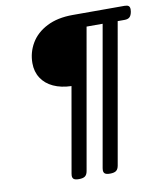

<svg xmlns="http://www.w3.org/2000/svg" viewBox="-86 -650 781 920"><g transform="rotate(-10 304.0 -190.0)"><path d="M608.4 -558.1Q608.4 -550.8 607.4 -546.4Q604 -528.3 595.7 -520.8Q587.4 -513.2 570.8 -513.2H537.6L417.5 168.5Q414.6 185.5 405 192.9Q395.5 200.2 375 200.2Q357.9 200.2 350.6 195.1Q343.3 189.9 343.3 178.2Q343.3 176.3 344.2 168.5L464.4 -513.2H386.2L266.1 168.5Q263.2 185.5 253.7 192.9Q244.1 200.2 223.6 200.2Q206.5 200.2 199.2 195.1Q191.9 189.9 191.9 178.2Q191.9 176.3 192.9 168.5L265.6 -245.1Q215.3 -246.6 178 -263.9Q140.6 -281.2 120.4 -312.5Q100.1 -343.8 100.1 -385.3Q100.1 -437.5 126.2 -481.9Q152.3 -526.4 204.3 -553Q256.3 -579.6 330.6 -579.6H582.5Q596.2 -579.6 602.3 -574.7Q608.4 -569.8 608.4 -558.1Z"/></g></svg>

Font: Courier Prime
Style: Italic
Weight: 400
Italic angle: -10°
Designer: Alan Dague-Greene
Foundry: Quote-Unquote Apps
Version: Version 3.018